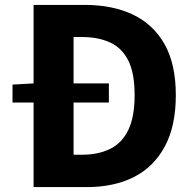

<svg xmlns="http://www.w3.org/2000/svg" viewBox="-20 -763 790 783"><path d="M31 -345V-418L119 -423H424V-345ZM117 0V-743H325Q439 -743 522 -703.5Q605 -664 651 -583Q697 -502 697 -375Q697 -248 651.5 -164.5Q606 -81 525 -40.5Q444 0 334 0ZM280 -132H315Q380 -132 428.5 -155.5Q477 -179 503 -232.5Q529 -286 529 -375Q529 -465 503 -516.5Q477 -568 428.5 -590Q380 -612 315 -612H280Z"/></svg>

Font: Noto Sans SC Thin ExtraBold
Style: Regular
Weight: 800
Version: Version 2.004-H2;hotconv 1.0.118;makeotfexe 2.5.65603